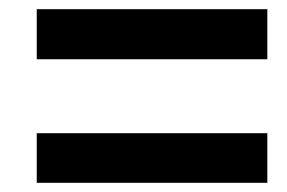

<svg xmlns="http://www.w3.org/2000/svg" viewBox="-20 -540 624 418"><path d="M60 -411V-520H562V-411ZM60 -142V-250H562V-142Z"/></svg>

Font: Libra Sans Modern
Style: Bold Italic
Weight: 700
Italic angle: -12°
Foundry: Stefan Peev, Context Ltd
Version: Version 1.000